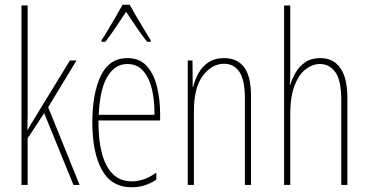

<svg xmlns="http://www.w3.org/2000/svg" viewBox="-20 -876 1560 813"><path d="M97 -454Q97 -419 97 -389.5Q97 -360 96 -326H97Q107 -343 113 -353.5Q119 -364 128 -378L276 -620H304L184 -422L317 -93H291L167 -397L97 -290V-93H71V-853H97Z M519 -630Q572 -630 602 -596Q632 -562 645 -508Q658 -454 658 -394V-366H397Q396 -241 431.5 -174.5Q467 -108 538 -108Q590 -108 642 -145V-115Q621 -101 595 -92Q569 -83 538 -83Q452 -83 411.5 -156.5Q371 -230 371 -357Q371 -481 407 -555.5Q443 -630 519 -630ZM519 -605Q467 -605 435 -552Q403 -499 398 -390H634Q635 -449 623.5 -497.5Q612 -546 586.5 -575.5Q561 -605 519 -605ZM529 -856Q542 -833 560.5 -801Q579 -769 595.5 -742.5Q612 -716 618 -706V-699H603Q582 -725 558 -760.5Q534 -796 514 -826Q495 -798 470.5 -761Q446 -724 426 -699H410V-706Q421 -722 437 -749Q453 -776 470 -805Q487 -834 499 -856Z M929 -630Q984 -630 1013.5 -591.5Q1043 -553 1043 -468V-93H1017V-458Q1017 -538 993.5 -572Q970 -606 929 -606Q877 -606 839 -555.5Q801 -505 801 -404V-93H775V-620H795L796 -508H798Q805 -538 820.5 -566Q836 -594 862.5 -612Q889 -630 929 -630Z M1209 -585Q1209 -562 1209 -548Q1209 -534 1207 -517H1209Q1217 -543 1232 -569Q1247 -595 1272.5 -612.5Q1298 -630 1336 -630Q1392 -630 1421.5 -587.5Q1451 -545 1451 -459V-93H1425V-453Q1425 -537 1399.5 -571Q1374 -605 1335 -605Q1303 -605 1274 -582.5Q1245 -560 1227 -513Q1209 -466 1209 -391V-93H1183V-853H1209Z"/></svg>

Font: Noto Sans Kannada UI ExtraCondensed Thin
Style: Regular
Weight: 100
Width: 2
Designer: Jelle Bosma - Monotype Design Team
Foundry: Monotype Imaging Inc.
Version: Version 2.005; ttfautohint (v1.8.4.7-5d5b)